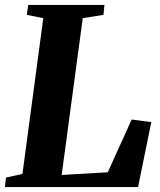

<svg xmlns="http://www.w3.org/2000/svg" viewBox="-26 -763 653 783"><path d="M-6 0 -1.5 -39 65.5 -53.5 150.5 -689 83.5 -702.5 89 -743H400L396 -702.5L311.5 -689L225.5 -49.5L413.5 -60.5L511 -275.5L591 -265L537 0Z"/></svg>

Font: Merriweather 60pt ExtraBold
Style: Italic
Weight: 800
Italic angle: -7.8°
Version: Version 2.101